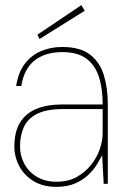

<svg xmlns="http://www.w3.org/2000/svg" viewBox="-20 -716 500 748"><path d="M200 12Q148 12 111.5 -10Q75 -32 55.5 -68Q36 -104 36 -145Q36 -204 59 -240Q82 -276 123.5 -292.5Q165 -309 220 -309H380Q380 -372 365 -417.5Q350 -463 316 -488Q282 -513 222 -513Q157 -513 115.5 -481Q74 -449 63 -381H43Q51 -434 76.5 -467.5Q102 -501 140 -517Q178 -533 222 -533Q292 -533 330.5 -503.5Q369 -474 384.5 -423.5Q400 -373 400 -311V0H384L378 -111Q371 -98 358.5 -77Q346 -56 325.5 -36Q305 -16 274 -2Q243 12 200 12ZM200 -8Q246 -8 279 -26.5Q312 -45 335 -74Q358 -103 369 -135.5Q380 -168 380 -197V-291H224Q161 -291 124.5 -272.5Q88 -254 73 -221Q58 -188 58 -145Q58 -109 75 -77.5Q92 -46 124 -27Q156 -8 200 -8ZM134 -564 126 -581 297 -696 310 -674Z"/></svg>

Font: DM Sans 10pt Thin
Style: Regular
Weight: 250
Version: Version 4.004;gftools[0.9.30]